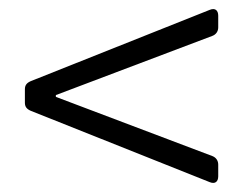

<svg xmlns="http://www.w3.org/2000/svg" viewBox="-20 -541 529 418"><path d="M46.9 -299.8 436.5 -144.5C448.2 -139.6 455.1 -145.5 455.1 -157.2V-182.6C455.1 -191.4 450.2 -198.2 442.4 -201.2L101.6 -330.1V-334L442.4 -462.9C450.2 -465.8 455.1 -472.7 455.1 -481.4V-506.8C455.1 -518.6 448.2 -524.4 436.5 -519.5L46.9 -364.3C38.1 -360.4 34.2 -355.5 34.2 -346.7V-317.4C34.2 -308.6 38.1 -303.7 46.9 -299.8Z"/></svg>

Font: Ed Sans Neue Light
Style: Regular
Weight: 300
Designer: Stephen Hutchings
Version: Version 1.004;PS 001.004;hotconv 1.0.88;makeotf.lib2.5.64775